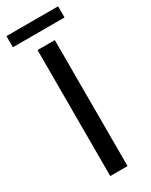

<svg xmlns="http://www.w3.org/2000/svg" viewBox="-216 -879 727 924"><g transform="rotate(-30 148.0 -416.5)"><path d="M100 -700H196V0H100ZM4 -833H291V-771H4Z"/></g></svg>

Font: Montserrat arm2
Style: Regular
Weight: 400
Designer: Julieta Ulanovsky
Foundry: Julieta Ulanovsky
Version: Version 6.000